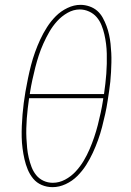

<svg xmlns="http://www.w3.org/2000/svg" viewBox="-20 -764 540 792"><path d="M197 8Q173 8 152 -1Q131 -10 117 -27Q103 -44 94.5 -64.5Q86 -85 81 -107Q76 -129 73 -152Q70 -175 69.5 -198Q69 -221 70 -245Q71 -269 73 -292.5Q75 -316 78 -339.5Q81 -363 85 -386Q90 -414 95.5 -441Q101 -468 108 -495Q115 -522 124.5 -548.5Q134 -575 146 -601Q158 -627 174 -652Q190 -677 210.5 -697.5Q231 -718 258 -731Q285 -744 312 -744Q331 -744 349.5 -737.5Q368 -731 381.5 -719Q395 -707 404 -690.5Q413 -674 419.5 -656.5Q426 -639 430 -620.5Q434 -602 436 -583.5Q438 -565 439 -545.5Q440 -526 439.5 -506Q439 -486 438 -466.5Q437 -447 435 -427Q433 -407 430 -387.5Q427 -368 424 -348Q420 -321 414 -294Q408 -267 401 -240Q394 -213 384.5 -186.5Q375 -160 363 -134Q351 -108 335.5 -83.5Q320 -59 299 -38Q278 -17 251 -4.5Q224 8 197 8ZM409 -376Q412 -397 414.5 -418Q417 -439 418.5 -459.5Q420 -480 420.5 -501Q421 -522 420.5 -542.5Q420 -563 417.5 -583Q415 -603 410.5 -622.5Q406 -642 398.5 -660.5Q391 -679 378.5 -693.5Q366 -708 347.5 -716.5Q329 -725 309 -725Q283 -725 258.5 -711Q234 -697 215.5 -676.5Q197 -656 183.5 -632.5Q170 -609 159 -584.5Q148 -560 140 -535.5Q132 -511 125.5 -485.5Q119 -460 113.5 -434.5Q108 -409 104 -384Q104 -382 103.5 -380Q103 -378 103 -376ZM198 -10Q224 -10 248.5 -23Q273 -36 292 -56.5Q311 -77 325 -100.5Q339 -124 349.5 -148.5Q360 -173 368.5 -198Q377 -223 383.5 -248.5Q390 -274 395.5 -299.5Q401 -325 405 -351Q405 -353 405.5 -355Q406 -357 406 -359H100Q97 -338 94.5 -317Q92 -296 90.5 -275.5Q89 -255 88.5 -234.5Q88 -214 89 -193.5Q90 -173 92 -153Q94 -133 98.5 -113.5Q103 -94 110 -75.5Q117 -57 129 -42Q141 -27 159 -18.5Q177 -10 198 -10Z"/></svg>

Font: Iosevka Curly Slab ThObl
Style: Regular
Weight: 100
Italic angle: -9°
Monospace: yes
Designer: Belleve Invis
Foundry: Belleve Invis
Version: Version 11.0.0; ttfautohint (v1.8.3)